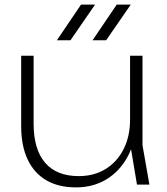

<svg xmlns="http://www.w3.org/2000/svg" viewBox="-20 -802 724 834"><path d="M310 12Q234 12 181 -19Q128 -50 100 -109.5Q72 -169 72 -254V-560H126V-265Q126 -153 176 -95Q226 -37 322 -37Q389 -37 439 -68Q489 -99 517 -154.5Q545 -210 545 -283L573 -266Q568 -183 533.5 -120Q499 -57 441.5 -22.5Q384 12 310 12ZM575 0 545 -179V-560H599V-171L629 0ZM332 -782H393L286 -627H227ZM487 -782H548L441 -627H382Z"/></svg>

Font: Unbounded ExtraLight
Style: Regular
Weight: 250
Designer: Luke Prowse, Jean-Baptiste Morizot, Fátima Lázaro, Florian Runge
Foundry: NaN
Version: Version 1.701;gftools[0.9.28.dev5+ged2979d]